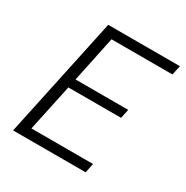

<svg xmlns="http://www.w3.org/2000/svg" viewBox="-159 -822 921 953"><g transform="rotate(30 301.0 -345.0)"><path d="M44 0 191 -690H602L590 -636H241L186 -374H488L477 -322H175L118 -54H471L460 0Z"/></g></svg>

Font: Radio Canada Light
Style: Italic
Weight: 300
Italic angle: -12°
Designer: Charles Daoud, Etienne Aubert Bonn, Alexandre Saumier Demers, Jacques Le Bailly
Foundry: Radio-Canada
Version: Version 2.104; ttfautohint (v1.8.4.7-5d5b);gftools[0.9.28.de